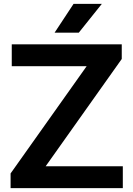

<svg xmlns="http://www.w3.org/2000/svg" viewBox="-20 -968 686 988"><path d="M215 -112.5H612V0H34.5V-75.5L426 -627.5H40.5V-740H606.5V-664.5ZM261 -800 358.5 -948H504L385.5 -800Z"/></svg>

Font: Encode Sans Semi Expanded SmBd
Style: Regular
Weight: 600
Width: 6
Designer: Multiple Designers
Foundry: Impallari Type
Version: Version 2.000